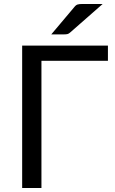

<svg xmlns="http://www.w3.org/2000/svg" viewBox="-20 -946 578 966"><path d="M523 -640H188.5V0H91.5V-716.5H523ZM496.5 -926 333.5 -783Q326 -776 319 -774.5Q312 -773 302 -773H238L353.5 -910Q362 -921 370.8 -923.5Q379.5 -926 396 -926Z"/></svg>

Font: Lato
Style: Regular
Weight: 400
Designer: Lukasz Dziedzic with Adam Twardoch and Botio Nikoltchev
Foundry: tyPoland Lukasz Dziedzic
Version: Version 2.010; 2014-09-01; http://www.latofonts.com/; ttfaut